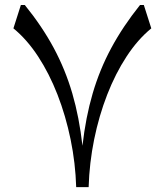

<svg xmlns="http://www.w3.org/2000/svg" viewBox="-20 -770 678 790"><path d="M344.7 0H293.5Q290.5 -99.1 270.5 -196.3Q250.5 -293.5 216.6 -380.6Q182.6 -467.8 136.7 -537.8Q90.8 -607.9 35.2 -653.3L65.9 -749.5H82Q153.3 -661.6 201.2 -572.5Q249 -483.4 277.6 -385.3Q306.2 -287.1 319.3 -170.4Q332.5 -287.1 361.3 -385.5Q390.1 -483.9 438 -572.8Q485.8 -661.6 556.2 -749.5H571.8L602.5 -653.3Q546.9 -607.9 501 -537.8Q455.1 -467.8 421.1 -380.6Q387.2 -293.5 367.4 -196.3Q347.7 -99.1 344.7 0Z"/></svg>

Font: Pinar DS3-Regular
Style: Regular
Weight: 400
Designer: Amin Abedi
Version: Version 2.000